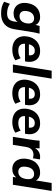

<svg xmlns="http://www.w3.org/2000/svg" viewBox="1302 -2078 1000 3645"><g transform="rotate(90 1802.5 -256.0)"><path d="M237 224Q96 224 13 166L53 57Q90 83 137.5 96.5Q185 110 234 110Q304 110 340 78.5Q376 47 386 -13L399 -92Q374 -56 331.5 -34.5Q289 -13 236 -13Q168 -13 119 -45Q70 -77 48.5 -137Q27 -197 41 -282Q60 -396 130 -456.5Q200 -517 301 -517Q357 -517 398.5 -493Q440 -469 453 -428L474 -507H620Q611 -474 603.5 -440.5Q596 -407 591 -375L536 -30Q517 93 441.5 158.5Q366 224 237 224ZM288 -126Q342 -126 377.5 -161.5Q413 -197 424 -263Q434 -332 407.5 -367.5Q381 -403 328 -403Q274 -403 238 -368Q202 -333 191 -267Q180 -198 207 -162Q234 -126 288 -126Z M925 11Q832 11 771 -25Q710 -61 685 -125Q660 -189 673 -273Q691 -386 764 -451.5Q837 -517 949 -517Q1023 -517 1072.5 -484.5Q1122 -452 1142 -394.5Q1162 -337 1151 -263L1145 -230H811Q807 -169 839.5 -136Q872 -103 946 -103Q982 -103 1016.5 -113Q1051 -123 1086 -147L1126 -47Q1084 -18 1032.5 -3.5Q981 11 925 11ZM944 -416Q893 -416 862.5 -384.5Q832 -353 822 -304H1030Q1035 -360 1012.5 -388Q990 -416 944 -416Z M1205 0 1322 -736H1473L1356 0Z M1749 11Q1656 11 1595 -25Q1534 -61 1509 -125Q1484 -189 1497 -273Q1515 -386 1588 -451.5Q1661 -517 1773 -517Q1847 -517 1896.5 -484.5Q1946 -452 1966 -394.5Q1986 -337 1975 -263L1969 -230H1635Q1631 -169 1663.5 -136Q1696 -103 1770 -103Q1806 -103 1840.5 -113Q1875 -123 1910 -147L1950 -47Q1908 -18 1856.5 -3.5Q1805 11 1749 11ZM1768 -416Q1717 -416 1686.5 -384.5Q1656 -353 1646 -304H1854Q1859 -360 1836.5 -388Q1814 -416 1768 -416Z M2299 11Q2206 11 2145 -25Q2084 -61 2059 -125Q2034 -189 2047 -273Q2065 -386 2138 -451.5Q2211 -517 2323 -517Q2397 -517 2446.5 -484.5Q2496 -452 2516 -394.5Q2536 -337 2525 -263L2519 -230H2185Q2181 -169 2213.5 -136Q2246 -103 2320 -103Q2356 -103 2390.5 -113Q2425 -123 2460 -147L2500 -47Q2458 -18 2406.5 -3.5Q2355 11 2299 11ZM2318 -416Q2267 -416 2236.5 -384.5Q2206 -353 2196 -304H2404Q2409 -360 2386.5 -388Q2364 -416 2318 -416Z M2578 0 2637 -373Q2642 -405 2645.5 -439.5Q2649 -474 2651 -507H2797L2793 -422Q2823 -470 2864.5 -493.5Q2906 -517 2957 -517Q2971 -517 2983.5 -515.5Q2996 -514 3007 -512L2985 -379Q2967 -386 2952.5 -388.5Q2938 -391 2916 -391Q2860 -391 2821 -356Q2782 -321 2771 -253L2730 0Z M3190 11Q3120 11 3072.5 -24Q3025 -59 3004.5 -122.5Q2984 -186 2997 -270Q3017 -393 3088 -455Q3159 -517 3257 -517Q3310 -517 3350 -495.5Q3390 -474 3406 -436L3454 -736H3605L3488 0H3339L3349 -64Q3323 -29 3282.5 -9Q3242 11 3190 11ZM3243 -103Q3294 -103 3330 -138.5Q3366 -174 3378 -247Q3391 -329 3364 -366Q3337 -403 3283 -403Q3231 -403 3195.5 -368Q3160 -333 3148 -260Q3135 -178 3161.5 -140.5Q3188 -103 3243 -103Z"/></g></svg>

Font: Mulish ExtraBold
Style: Italic
Weight: 800
Italic angle: -9°
Designer: Vernon Adams
Foundry: Vernon Adams
Version: Version 3.603; ttfautohint (v1.8.3)